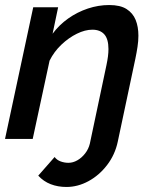

<svg xmlns="http://www.w3.org/2000/svg" viewBox="-20 -552 614 763"><path d="M244 191Q210 191 181.5 180Q153 169 132 146L197 72Q206 84 221 89.5Q236 95 252 95Q270 95 287.5 85Q305 75 318.5 57.5Q332 40 337 19L403 -293Q407 -312 409 -327.5Q411 -343 411 -357Q411 -397 394.5 -415.5Q378 -434 347 -434Q318 -434 285.5 -418Q253 -402 224 -374.5Q195 -347 177 -311L110 0H0L112 -523H211L189 -418Q215 -453 251 -478.5Q287 -504 329 -518Q371 -532 414 -532Q458 -532 483 -516Q508 -500 519 -473Q530 -446 530 -410Q530 -389 526.5 -366Q523 -343 518 -319L448 11Q437 63 405.5 104Q374 145 331.5 168Q289 191 244 191Z"/></svg>

Font: Raleway Thin SemiBold
Style: Italic
Weight: 600
Italic angle: -12°
Version: Version 4.026